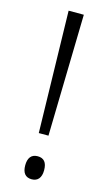

<svg xmlns="http://www.w3.org/2000/svg" viewBox="-114 -755 452 805"><g transform="rotate(15 112.0 -352.5)"><path d="M133 -186 145 -714H79L91 -186ZM71 -41C71 -9 84 9 112 9C138 9 153 -8 153 -41C153 -75 139 -91 112 -91C84 -91 71 -72 71 -41Z"/></g></svg>

Font: Noto Sans Armenian Condensed Light
Style: Regular
Weight: 300
Width: 3
Designer: Monotype Design Team
Foundry: Monotype Imaging Inc.
Version: Version 2.008